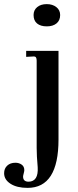

<svg xmlns="http://www.w3.org/2000/svg" viewBox="-101 -669 377 932"><path d="M33 243Q-19 243 -50 223Q-81 203 -81 172Q-81 149 -66 135Q-51 121 -26 121Q-9 121 4 130Q17 139 17 157Q17 162 14 173Q11 184 11 188Q11 213 38 213Q86 212 82 143Q77 88 77 49V-375Q77 -395 64 -395L26 -393V-422H183V8Q183 243 33 243ZM62 -596Q62 -620 79.5 -634.5Q97 -649 126 -649Q154 -649 172.5 -634.5Q191 -620 191 -596Q191 -570 173.5 -555.5Q156 -541 126 -541Q96 -541 79 -555Q62 -569 62 -596Z"/></svg>

Font: UnnaMedium
Style: Regular
Weight: 500
Designer: Jorge de Buen Unna
Foundry: Omnibus-Type
Version: Version 2.008;hotconv 1.0.109;makeotfexe 2.5.65596